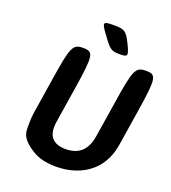

<svg xmlns="http://www.w3.org/2000/svg" viewBox="-160 -1018 1017 1145"><g transform="rotate(20 348.0 -445.5)"><path d="M346 -108C262 -108 226 -154 240 -242L277 -477C310 -689 306 -711 240 -711C174 -711 164 -689 131 -477L94 -242C91 -221 90 -202 90 -184C92 -136 73 -91 174 -28C212 -3 263 10 327 10C366 10 404 5 439 -6C541 -37 619 -114 639 -242L676 -477C709 -689 705 -711 639 -711C572 -711 562 -689 529 -477L492 -242C478 -154 431 -108 346 -108ZM478 -826C444 -894 433 -901 363 -901C293 -901 292 -894 343 -826C393 -757 403 -750 456 -750C509 -750 511 -757 478 -826Z"/></g></svg>

Font: Asimov Print
Style: AIt
Weight: 500
Designer: Google
Version: Version 2.000980: 2014